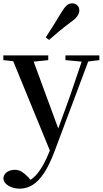

<svg xmlns="http://www.w3.org/2000/svg" viewBox="-27 -859 617 1150"><path d="M91 271Q54 271 24.5 254Q-5 237 -7 208Q-3 182 17 170Q37 158 61 158Q85 158 104.5 170.5Q124 183 142 202L171 235L138 254L118 237Q167 220 202.5 173.5Q238 127 268 51L297 -21L304 -40L392 -283L475 -527H515L301 44Q270 127 237 177Q204 227 168 249Q132 271 91 271ZM280 63 38 -527H161L325 -81L331 -69ZM-7 -499V-527H262V-499L160 -488H93ZM365 -499V-527H568V-499L487 -489H470ZM247 -635Q269 -669 291.5 -704.5Q314 -740 341 -785Q358 -814 372.5 -826.5Q387 -839 406 -839Q422 -839 435 -828Q448 -817 448 -796Q448 -780 436 -762.5Q424 -745 395 -725Q355 -695 325 -670Q295 -645 267 -620Z"/></svg>

Font: Noto Serif TC ExtraLight SemiBold
Style: Regular
Weight: 600
Version: Version 2.003-H1;hotconv 1.1.1;makeotfexe 2.6.0